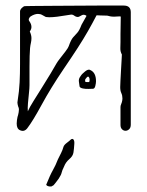

<svg xmlns="http://www.w3.org/2000/svg" viewBox="-20 -470 530 690"><path d="M431 0Q424 0 418.5 -5.5Q413 -11 413 -21V-85Q413 -90 415 -94.5Q417 -99 418 -103Q419 -107 419.5 -110Q420 -113 420 -116Q420 -127 416 -135.5Q412 -144 412 -157Q412 -165 413 -182.5Q414 -200 415 -219.5Q416 -239 417 -254.5Q418 -270 418 -274Q412 -285 412.5 -297Q413 -309 413 -319Q413 -326 413 -347Q413 -368 414 -410Q414 -412 398 -410.5Q382 -409 369 -413Q368 -414 358.5 -414Q349 -414 340 -414.5Q331 -415 329 -415Q328 -415 327 -415Q312 -386 296 -358Q280 -330 259 -297.5Q238 -265 208 -221Q162 -153 130 -94Q98 -35 78 -9Q67 5 52 -2Q40 -7 40 -26Q40 -31 41 -39Q42 -47 43 -50Q45 -55 47 -66Q49 -77 47 -83Q45 -87 43.5 -94.5Q42 -102 43 -105Q49 -143 50.5 -174Q52 -205 52 -239V-429Q52 -435 58.5 -441.5Q65 -448 70 -448Q72 -448 97.5 -448.5Q123 -449 162 -449Q201 -449 245 -449.5Q289 -450 328.5 -450Q368 -450 394.5 -450Q421 -450 425 -450Q450 -450 450 -426V-22Q450 -11 444 -5.5Q438 0 431 0ZM86 -164Q86 -153 84 -135Q82 -117 80.5 -99Q79 -81 80 -70Q86 -84 100.5 -107Q115 -130 131.5 -156.5Q148 -183 162 -206Q176 -229 183 -242Q187 -249 196.5 -261Q206 -273 215.5 -285.5Q225 -298 227 -304Q235 -327 242.5 -335.5Q250 -344 257.5 -352Q265 -360 273 -381Q274 -382 279.5 -392.5Q285 -403 291 -413Q286 -417 281 -417Q277 -417 273.5 -415Q270 -413 266 -411Q262 -409 260 -409Q253 -409 246.5 -414Q240 -419 232 -417Q229 -417 215.5 -414.5Q202 -412 185.5 -410Q169 -408 157 -408Q144 -408 141 -411Q137 -413 131 -416.5Q125 -420 116 -420Q111 -420 104.5 -418Q98 -416 90 -411Q86 -408 84 -403Q82 -398 86 -393Q93 -383 93 -373Q93 -365 87 -357Q93 -344 93 -333Q93 -324 91 -315.5Q89 -307 88 -297Q87 -286 86.5 -268.5Q86 -251 86 -230ZM314 -151Q310 -151 299 -150.5Q288 -150 278 -152Q268 -154 266 -159Q265 -167 263.5 -177Q262 -187 270 -197Q274 -204 286 -213.5Q298 -223 305 -218Q325 -209 325 -178Q325 -171 322.5 -161Q320 -151 314 -151ZM299 -175Q301 -175 301.5 -178Q302 -181 302 -183Q302 -191 298 -194Q296 -196 292.5 -192.5Q289 -189 288 -187Q286 -185 286 -182.5Q286 -180 286 -177Q287 -175 292.5 -175Q298 -175 299 -175ZM168 198Q166 201 157.5 200Q149 199 146 194Q160 159 170 141.5Q180 124 188 103Q194 91 199.5 80Q205 69 208 58Q210 51 220 43.5Q230 36 235 31Q241 27 244.5 32Q248 37 247 48Q246 65 244 78Q242 91 229 102Q216 113 210 129Q203 143 201.5 150.5Q200 158 191 172Q189 174 180.5 186Q172 198 168 198Z"/></svg>

Font: Sankofa Display
Style: Regular
Weight: 400
Designer: Batsirai Madzonga
Foundry: Batsirai Madzonga
Version: Version 1.000; ttfautohint (v1.8.4.7-5d5b)